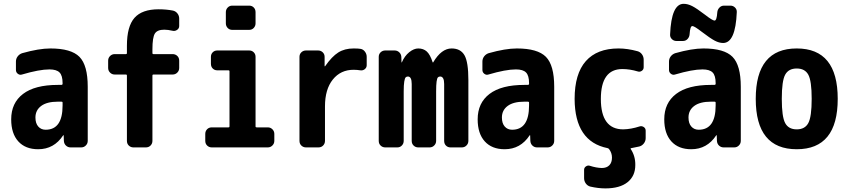

<svg xmlns="http://www.w3.org/2000/svg" viewBox="-20 -790 4540 1029"><path d="M315.4 -224.6V-240.2Q315.4 -245.1 309.6 -245.1H290Q231.4 -245.1 200.7 -222.2Q169.9 -199.2 169.9 -160.2Q169.9 -128.9 185.1 -111.8Q200.2 -94.7 224.6 -94.7Q315.4 -94.7 315.4 -224.6ZM250 -530.3Q361.3 -530.3 405.8 -485.4Q450.2 -440.4 450.2 -325.2V-35.2Q450.2 -20.5 439.9 -10.3Q429.7 0 415 0H358.4Q343.8 0 333.5 -9.8Q323.2 -19.5 322.3 -35.2L321.3 -64.5Q321.3 -65.4 320.3 -65.4Q318.4 -65.4 318.4 -64.5Q269.5 9.8 184.6 9.8Q116.2 9.8 78.1 -32.2Q40 -74.2 40 -150.4Q40 -238.3 103.5 -286.6Q167 -335 290 -335H309.6Q314.5 -335 315.4 -339.8V-344.7Q315.4 -384.8 299.3 -401.4Q283.2 -418 245.1 -418Q190.4 -418 97.7 -390.6Q85.9 -386.7 75.7 -394.5Q65.4 -402.3 65.4 -415V-460Q65.4 -475.6 74.7 -487.8Q84 -500 98.6 -504.9Q188.5 -530.3 250 -530.3Z M906.2 -733.4Q920.9 -730.5 930.7 -718.3Q940.4 -706.1 940.4 -690.4V-650.4Q940.4 -637.7 929.2 -629.9Q918 -622.1 905.3 -625Q879.9 -630.9 860.4 -630.9Q823.2 -630.9 810.1 -610.4Q796.9 -589.8 796.9 -525.4V-504.9Q796.9 -500 801.8 -500H905.3Q919.9 -500 930.2 -490.2Q940.4 -480.5 940.4 -464.8V-425.8Q940.4 -411.1 930.2 -400.9Q919.9 -390.6 905.3 -390.6H801.8Q796.9 -390.6 796.9 -385.7V-35.2Q796.9 -20.5 787.1 -10.3Q777.3 0 761.7 0H695.3Q680.7 0 670.4 -9.8Q660.2 -19.5 660.2 -35.2V-385.7Q660.2 -390.6 655.3 -390.6H594.7Q580.1 -390.6 569.8 -400.9Q559.6 -411.1 559.6 -425.8V-464.8Q559.6 -479.5 569.8 -489.7Q580.1 -500 594.7 -500H655.3Q660.2 -500 660.2 -504.9V-544.9Q660.2 -648.4 700.7 -694.3Q741.2 -740.2 830.1 -740.2Q871.1 -740.2 906.2 -733.4Z M1415 -107.4Q1429.7 -107.4 1439.9 -97.2Q1450.2 -86.9 1450.2 -72.3V-35.2Q1450.2 -20.5 1439.9 -10.3Q1429.7 0 1415 0H1115.2Q1100.6 0 1090.3 -9.8Q1080.1 -19.5 1080.1 -35.2V-72.3Q1080.1 -86.9 1089.8 -97.2Q1099.6 -107.4 1115.2 -107.4H1205.1Q1210 -107.4 1210 -112.3V-408.2Q1210 -413.1 1205.1 -413.1H1144.5Q1129.9 -413.1 1120.1 -422.9Q1110.4 -432.6 1110.4 -448.2V-485.4Q1110.4 -500 1120.1 -509.8Q1129.9 -519.5 1144.5 -519.5H1315.4Q1330.1 -519.5 1339.8 -509.8Q1349.6 -500 1349.6 -485.4V-112.3Q1349.6 -107.4 1355.5 -107.4ZM1224.6 -759.8H1315.4Q1330.1 -759.8 1339.8 -750Q1349.6 -740.2 1349.6 -724.6V-665Q1349.6 -650.4 1339.8 -640.1Q1330.1 -629.9 1315.4 -629.9H1224.6Q1210 -629.9 1200.2 -640.1Q1190.4 -650.4 1190.4 -665V-724.6Q1190.4 -739.3 1200.2 -749.5Q1210 -759.8 1224.6 -759.8Z M1911.1 -528.3Q1925.8 -526.4 1935.5 -513.7Q1945.3 -501 1945.3 -485.4V-440.4Q1945.3 -427.7 1935.1 -419.4Q1924.8 -411.1 1911.1 -413.1Q1893.6 -416 1875 -416Q1805.7 -416 1763.7 -363.8Q1721.7 -311.5 1721.7 -219.7V-35.2Q1721.7 -20.5 1711.9 -10.3Q1702.1 0 1686.5 0H1620.1Q1605.5 0 1595.2 -9.8Q1585 -19.5 1585 -35.2V-485.4Q1585 -500 1595.2 -509.8Q1605.5 -519.5 1620.1 -519.5H1684.6Q1699.2 -519.5 1709.5 -509.8Q1719.7 -500 1719.7 -485.4V-435.5Q1719.7 -434.6 1720.7 -434.6Q1722.7 -434.6 1722.7 -435.5Q1758.8 -487.3 1793 -508.8Q1827.1 -530.3 1875 -530.3Q1900.4 -530.3 1911.1 -528.3Z M2400.4 -530.3Q2448.2 -530.3 2469.2 -494.1Q2490.2 -458 2490.2 -360.4V-35.2Q2490.2 -20.5 2480 -10.3Q2469.7 0 2455.1 0H2394.5Q2379.9 0 2370.1 -9.8Q2360.4 -19.5 2360.4 -35.2V-339.8Q2360.4 -379.9 2338.9 -379.9Q2331.1 -379.9 2326.7 -375Q2322.3 -370.1 2319.8 -352.5Q2317.4 -335 2317.4 -299.8V-35.2Q2317.4 -20.5 2307.1 -10.3Q2296.9 0 2282.2 0H2221.7Q2207 0 2196.8 -9.8Q2186.5 -19.5 2186.5 -35.2V-339.8Q2186.5 -379.9 2166 -379.9Q2158.2 -379.9 2153.8 -375Q2149.4 -370.1 2146.5 -352.5Q2143.6 -335 2143.6 -299.8V-35.2Q2143.6 -20.5 2133.8 -10.3Q2124 0 2109.4 0H2044.9Q2030.3 0 2020 -9.8Q2009.8 -19.5 2009.8 -35.2V-485.4Q2009.8 -500 2020 -509.8Q2030.3 -519.5 2044.9 -519.5H2094.7Q2109.4 -519.5 2119.6 -509.8Q2129.9 -500 2130.9 -485.4L2131.8 -456.1Q2131.8 -455.1 2132.8 -455.1Q2133.8 -455.1 2133.8 -456.1Q2148.4 -490.2 2173.3 -510.3Q2198.2 -530.3 2221.7 -530.3Q2249 -530.3 2267.1 -514.2Q2285.2 -498 2298.8 -456.1Q2298.8 -455.1 2299.8 -455.1Q2301.8 -455.1 2301.8 -456.1Q2345.7 -530.3 2400.4 -530.3Z M2815.4 -224.6V-240.2Q2815.4 -245.1 2809.6 -245.1H2790Q2731.4 -245.1 2700.7 -222.2Q2669.9 -199.2 2669.9 -160.2Q2669.9 -128.9 2685.1 -111.8Q2700.2 -94.7 2724.6 -94.7Q2815.4 -94.7 2815.4 -224.6ZM2750 -530.3Q2861.3 -530.3 2905.8 -485.4Q2950.2 -440.4 2950.2 -325.2V-35.2Q2950.2 -20.5 2939.9 -10.3Q2929.7 0 2915 0H2858.4Q2843.8 0 2833.5 -9.8Q2823.2 -19.5 2822.3 -35.2L2821.3 -64.5Q2821.3 -65.4 2820.3 -65.4Q2818.4 -65.4 2818.4 -64.5Q2769.5 9.8 2684.6 9.8Q2616.2 9.8 2578.1 -32.2Q2540 -74.2 2540 -150.4Q2540 -238.3 2603.5 -286.6Q2667 -335 2790 -335H2809.6Q2814.5 -335 2815.4 -339.8V-344.7Q2815.4 -384.8 2799.3 -401.4Q2783.2 -418 2745.1 -418Q2690.4 -418 2597.7 -390.6Q2585.9 -386.7 2575.7 -394.5Q2565.4 -402.3 2565.4 -415V-460Q2565.4 -475.6 2574.7 -487.8Q2584 -500 2598.6 -504.9Q2688.5 -530.3 2750 -530.3Z M3407.2 -112.3Q3418.9 -116.2 3429.7 -109.4Q3440.4 -102.5 3440.4 -89.8V-49.8Q3440.4 -34.2 3430.7 -21.5Q3420.9 -8.8 3406.2 -4.9Q3366.2 3.9 3363.3 3.9Q3358.4 3.9 3360.4 8.8Q3385.7 46.9 3384.8 94.7Q3384.8 153.3 3343.3 186.5Q3301.8 219.7 3224.6 219.7Q3186.5 219.7 3143.6 210Q3128.9 206.1 3119.6 193.4Q3110.4 180.7 3110.4 165V120.1Q3110.4 108.4 3120.6 101.6Q3130.9 94.7 3141.6 98.6Q3174.8 109.4 3205.1 110.4Q3231.4 110.4 3245.6 95.7Q3259.8 81.1 3259.8 54.7Q3259.8 29.3 3244.1 8.8Q3242.2 5.9 3236.3 3.9Q3060.5 -31.2 3059.6 -259.8Q3059.6 -394.5 3119.6 -462.4Q3179.7 -530.3 3294.9 -530.3Q3342.8 -530.3 3396.5 -515.6Q3411.1 -511.7 3420.4 -499Q3429.7 -486.3 3429.7 -469.7V-429.7Q3429.7 -417 3419.4 -410.2Q3409.2 -403.3 3397.5 -407.2Q3355.5 -419.9 3315.4 -419.9Q3200.2 -419.9 3200.2 -259.8Q3200.2 -96.7 3320.3 -96.7Q3362.3 -97.7 3407.2 -112.3Z M3815.4 -224.6V-240.2Q3815.4 -245.1 3809.6 -245.1H3790Q3731.4 -245.1 3700.7 -222.2Q3669.9 -199.2 3669.9 -160.2Q3669.9 -128.9 3685.1 -111.8Q3700.2 -94.7 3724.6 -94.7Q3815.4 -94.7 3815.4 -224.6ZM3750 -530.3Q3861.3 -530.3 3905.8 -485.4Q3950.2 -440.4 3950.2 -325.2V-35.2Q3950.2 -20.5 3939.9 -10.3Q3929.7 0 3915 0H3858.4Q3843.8 0 3833.5 -9.8Q3823.2 -19.5 3822.3 -35.2L3821.3 -64.5Q3821.3 -65.4 3820.3 -65.4Q3818.4 -65.4 3818.4 -64.5Q3769.5 9.8 3684.6 9.8Q3616.2 9.8 3578.1 -32.2Q3540 -74.2 3540 -150.4Q3540 -238.3 3603.5 -286.6Q3667 -335 3790 -335H3809.6Q3814.5 -335 3815.4 -339.8V-344.7Q3815.4 -384.8 3799.3 -401.4Q3783.2 -418 3745.1 -418Q3690.4 -418 3597.7 -390.6Q3585.9 -386.7 3575.7 -394.5Q3565.4 -402.3 3565.4 -415V-460Q3565.4 -475.6 3574.7 -487.8Q3584 -500 3598.6 -504.9Q3688.5 -530.3 3750 -530.3ZM3860.4 -759.8H3894.5Q3909.2 -759.8 3919.4 -749.5Q3929.7 -739.3 3928.7 -724.6Q3921.9 -559.6 3855.5 -559.6Q3834 -559.6 3810.1 -572.3Q3786.1 -585 3740.2 -620.1Q3701.2 -650.4 3690.4 -650.4Q3678.7 -650.4 3675.8 -606.4Q3674.8 -591.8 3665 -581.1Q3655.3 -570.3 3639.6 -570.3H3605.5Q3590.8 -570.3 3580.6 -580.6Q3570.3 -590.8 3571.3 -605.5Q3578.1 -770.5 3644.5 -769.5Q3666 -769.5 3689.9 -757.3Q3713.9 -745.1 3759.8 -710Q3798.8 -679.7 3809.6 -679.7Q3821.3 -679.7 3824.2 -723.6Q3825.2 -738.3 3835.4 -749Q3845.7 -759.8 3860.4 -759.8Z M4188 -130.4Q4206.1 -96.7 4250 -96.7Q4293.9 -96.7 4312 -130.4Q4330.1 -164.1 4330.1 -260.3Q4330.1 -356.4 4312 -389.6Q4293.9 -422.9 4250 -422.9Q4206.1 -422.9 4188 -389.6Q4169.9 -356.4 4169.9 -260.3Q4169.9 -164.1 4188 -130.4ZM4030.3 -260.3Q4030.3 -530.3 4250 -530.3Q4469.7 -530.3 4469.7 -260.3Q4469.7 9.8 4250 9.8Q4030.3 9.8 4030.3 -260.3Z"/></svg>

Font: Rounded-L Mgen+ 1m bold
Style: Bold
Weight: 700
Designer: [Source Han Sans]
Ryoko NISHIZUKA  (kana & ideographs); Paul D. Hunt (Latin, Greek & Cyrillic); Wenlong ZHANG  (bopomofo
Version: Version 1.059.20150602